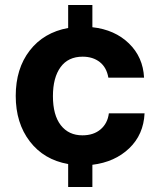

<svg xmlns="http://www.w3.org/2000/svg" viewBox="-20 -749 640 769"><path d="M253 0V-92Q156 -109 99.5 -182.5Q43 -256 43 -365Q43 -474 99 -546.5Q155 -619 253 -637V-729H350V-640Q440 -630 496.5 -575Q553 -520 557 -438H414Q407 -479 379.5 -500.5Q352 -522 311 -522Q253 -522 222.5 -480Q192 -438 192 -364Q192 -288 223.5 -247.5Q255 -207 310 -207Q355 -207 383 -231Q411 -255 416 -295H559Q555 -210 497.5 -155Q440 -100 350 -89V0Z"/></svg>

Font: Mona Sans
Style: Bold
Weight: 700
Designer: Deni Anggara
Foundry: GitHub
Version: Version 2.000;Glyphs 3.2.3 (3260)